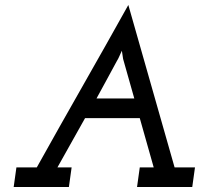

<svg xmlns="http://www.w3.org/2000/svg" viewBox="-20 -752 828 772"><path d="M46 -79 35 0H257L268 -79H211L322 -277H542Q556 -227 570 -178Q584 -129 598 -79H542L531 0H753L764 -79H682Q635 -244 589 -405.5Q543 -567 496 -732Q404 -567 312 -405.5Q220 -244 128 -79ZM368 -356Q386 -388 410 -433Q434 -478 449 -505Q454 -514 456 -517.5Q458 -521 470 -548L475 -515L520 -356Z"/></svg>

Font: Josefin Slab Thin
Style: Italic
Weight: 100
Italic angle: -12°
Designer: Santiago Orozco
Foundry: Typemade
Version: Version 2.000